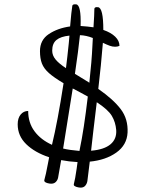

<svg xmlns="http://www.w3.org/2000/svg" viewBox="-20 -724 645 879"><path d="M564 -117Q561 -60 512.5 -25.5Q464 9 391 16L380 105Q378 117 370.5 126Q363 135 349 135Q342 135 331 132Q323 129 320 126.5Q317 124 318 119Q324 97 331 48Q333 28 335 18Q296 16 260 9L246 89Q244 100 236 108.5Q228 117 214 117Q207 117 196 114Q180 109 183 100Q190 76 199 27L205 -4Q139 -26 100 -64Q61 -102 61 -155Q61 -183 74.5 -199.5Q88 -216 109 -216Q109 -162 138 -123Q167 -84 218 -61Q244 -168 271 -343Q227 -369 204 -389.5Q181 -410 172 -433Q163 -456 163 -490Q163 -541 203.5 -568Q244 -595 301 -603Q307 -674 311 -697Q312 -706 329 -704Q352 -701 349 -605Q381 -603 408 -599Q412 -659 412 -683Q412 -693 429 -691Q453 -688 453 -587Q488 -575 507.5 -556Q527 -537 527 -514Q518 -510 507 -510Q495 -510 482.5 -514.5Q470 -519 451 -528Q443 -427 430 -317Q499 -269 533 -224Q567 -179 564 -117ZM405 -550Q375 -562 346 -563Q339 -494 323 -386Q373 -356 385 -348L389 -345Q400 -445 403 -513ZM282 -412Q288 -459 295 -527L298 -561Q258 -557 238.5 -541Q219 -525 219 -492Q219 -470 235 -451Q251 -432 282 -412ZM344 -33 345 -40Q364 -129 382 -282L349 -300L313 -319L269 -44Q297 -37 344 -33ZM512 -129Q509 -165 492 -193.5Q475 -222 423 -256Q412 -161 407 -122L397 -34Q457 -39 486 -63.5Q515 -88 512 -129Z"/></svg>

Font: Indie Flower
Style: Regular
Weight: 400
Designer: Kimberly Geswein
Foundry: Kimberly Geswein
Version: Version 2.000